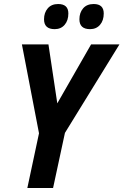

<svg xmlns="http://www.w3.org/2000/svg" viewBox="-20 -935 614 955"><path d="M496 -868Q496 -915 446 -915Q412 -915 393.5 -893.5Q375 -872 375 -839Q375 -790 428 -790Q459 -790 477.5 -811.5Q496 -833 496 -868ZM320 -868Q320 -915 269 -915Q236 -915 217.5 -893.5Q199 -872 199 -839Q199 -790 252 -790Q283 -790 301.5 -811.5Q320 -833 320 -868ZM244 0 303 -274 574 -714H433L265 -421L221 -714H89L174 -272L116 0Z"/></svg>

Font: Noto Sans UI SemiCondensed
Style: Bold Italic
Weight: 700
Width: 4
Designer: Monotype Design Team
Foundry: Monotype Imaging Inc.
Version: 1.001